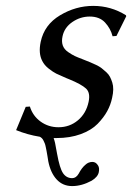

<svg xmlns="http://www.w3.org/2000/svg" viewBox="-20 -459 449 652"><path d="M67.4 -96.2 81.5 -97.2Q91.3 -65.4 117.9 -46.1Q144.5 -26.9 178.7 -26.9Q216.3 -26.9 244.4 -50.3Q272.5 -73.7 280.8 -112.8Q287.6 -144 272 -158.4Q256.3 -172.9 214.8 -189.9Q208.5 -192.4 205.1 -193.8Q182.1 -203.6 171.1 -209Q160.2 -214.4 145.3 -226.1Q130.4 -237.8 123.5 -252Q109.9 -277.8 118.2 -316.9Q130.4 -375 183.8 -407Q237.3 -439 296.4 -439Q356.9 -439 407.7 -407.2L408.7 -403.8L375.5 -336.9L362.3 -335.9Q355.5 -362.3 336.7 -382.6Q317.9 -402.8 284.7 -402.8Q252.9 -402.8 225.8 -384.3Q198.7 -365.7 192.4 -335.9Q188.5 -318.4 193.1 -304.9Q197.8 -291.5 211.4 -282.2Q225.1 -272.9 233.9 -268.8Q242.7 -264.6 260.7 -257.8Q274.4 -252.4 283.9 -248.5Q293.5 -244.6 305.4 -239Q317.4 -233.4 325 -227.5Q332.5 -221.7 340.8 -214.1Q349.1 -206.5 353.5 -198Q357.9 -189.5 361.3 -178.7Q364.7 -168 364.5 -155Q364.3 -142.1 360.8 -127Q356 -103.5 344.2 -81.8Q332.5 -60.1 311.3 -38.3Q290 -16.6 253.9 -3.4Q217.8 9.8 171.9 9.8Q168.9 9.8 162.1 9.8Q165 17.6 167 26.4Q168.9 35.2 170.7 46.4Q172.4 57.6 173.8 63Q182.6 112.3 194.1 129.2Q205.6 146 225.1 146Q238.3 146 247.1 130.9Q257.8 110.4 270.5 100.1Q279.8 91.3 293.5 90.8Q305.7 90.8 313 103Q318.4 111.3 315.4 126Q312 142.1 291 154.8Q257.3 172.9 225.1 172.9Q193.4 172.9 172.6 150.6Q151.9 128.4 144 88.9Q143.1 82.5 141.1 70.8Q139.2 59.1 138.2 54.2Q137.2 49.3 135.5 40.8Q133.8 32.2 132.1 28.1Q130.4 23.9 127.9 18.8Q125.5 13.7 122.3 10.5Q119.1 7.3 115.2 5.4Q72.8 -1.5 34.7 -17.1Z"/></svg>

Font: Linux Biolinum
Style: Italic
Weight: 400
Italic angle: -12°
Designer: Philipp H. Poll
Foundry: Philipp H. Poll
Version: Version 1.1.3 ; ttfautohint (v0.9)